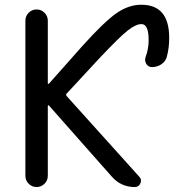

<svg xmlns="http://www.w3.org/2000/svg" viewBox="-20 -794 745 794"><path d="M182.6 -357.4Q181.6 -359.4 179.7 -358.4Q177.7 -357.4 177.7 -355.5V-66.4Q177.7 -47.9 164.1 -34.2Q150.4 -20.5 131.3 -20.5Q112.3 -20.5 98.6 -34.2Q85 -47.9 85 -66.4V-709Q85 -727.5 98.6 -741.2Q112.3 -754.9 131.3 -754.9Q150.4 -754.9 164.1 -741.2Q177.7 -727.5 177.7 -709V-449.2Q177.7 -448.2 179.7 -447.3Q181.6 -446.3 182.6 -448.2L321.3 -604.5Q411.1 -704.1 461.4 -739.3Q511.7 -774.4 564.5 -774.4Q679.7 -774.4 679.7 -637.7Q679.7 -594.7 669.9 -559.6Q665 -540 647.5 -528.3Q629.9 -516.6 608.4 -516.6Q592.8 -516.6 585 -529.8Q577.1 -543 582 -557.6Q594.7 -591.8 594.7 -627.9Q594.7 -694.3 565.4 -694.3Q564.5 -694.3 564.5 -694.3Q542 -694.3 508.3 -668Q474.6 -641.6 391.6 -553.7L255.9 -407.2Q251 -402.3 255.9 -396.5L556.6 -62.5Q567.4 -50.8 560.5 -35.6Q553.7 -20.5 537.1 -20.5Q480.5 -20.5 442.4 -63.5Z"/></svg>

Font: Gen Jyuu Gothic P Regular
Style: Regular
Weight: 400
Designer: [Source Han Sans]
Ryoko NISHIZUKA  (kana & ideographs); Paul D. Hunt (Latin, Greek & Cyrillic); Wenlong ZHANG  (bopomofo
Version: Version 1.002.20150607